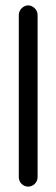

<svg xmlns="http://www.w3.org/2000/svg" viewBox="-20 -682 210 715"><path d="M50 -627V-22C50 -3 66 13 85 13C104 13 120 -3 120 -22V-627C120 -645 103 -662 85 -662C67 -662 50 -645 50 -627Z"/></svg>

Font: Electronic
Style: Bd
Weight: 700
Version: Version 1.011